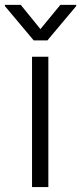

<svg xmlns="http://www.w3.org/2000/svg" viewBox="-58 -761 330 781"><path d="M72.3 -530.3H138.7V0H72.3ZM106.4 -642.6 187.5 -741.2H252V-736.3L134.8 -596.7H79.1L-38.1 -736.3V-741.2H26.4Z"/></svg>

Font: Pretendard GOV Light
Style: Regular
Weight: 300
Designer: Base glyphs from Inter by Rasmus Andersson; Hangeul glyphs from Noto Sans CJK(Source Han Sans) by Jang Soo-young and Kan
Foundry: Kil Hyung-jin
Version: Version 1.309